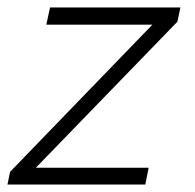

<svg xmlns="http://www.w3.org/2000/svg" viewBox="-22 -494 521 514"><path d="M-2 0 5 -34 386 -428H102L112 -474H461L453 -436L74 -45H376L367 0Z"/></svg>

Font: Kanit ExtraLight
Style: Italic
Weight: 275
Italic angle: -12°
Designer: Katatrad Team
Foundry: CadsonDemak
Version: Version 2.000; ttfautohint (v1.8.3)